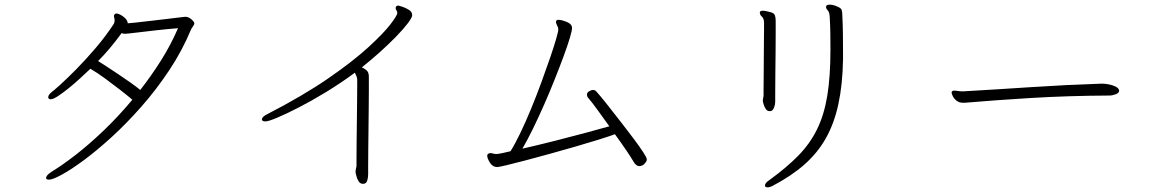

<svg xmlns="http://www.w3.org/2000/svg" viewBox="-20 -738 4960 824"><path d="M178 25V28Q180 33 191 33Q206 33 245.5 11.5Q285 -10 340.5 -51Q396 -92 459.5 -150Q523 -208 586.5 -280Q650 -352 706 -436Q762 -520 801 -614Q803 -618 806 -621.5Q809 -625 811 -629Q814 -634 814 -638Q814 -644 801.5 -655Q789 -666 775 -666Q772 -666 748.5 -663Q725 -660 691 -656Q657 -652 622 -648Q587 -644 561 -641Q535 -638 528 -638V-640Q528 -643 526 -647Q522 -658 506 -669Q490 -680 479 -680Q476 -680 475 -679Q469 -675 469 -669Q469 -665 471 -659Q472 -656 472 -651Q472 -642 468 -635Q434 -583 391 -532.5Q348 -482 307 -440.5Q266 -399 237 -373Q208 -347 202 -343Q187 -331 187 -321Q187 -318 188 -317Q190 -312 198 -312Q208 -312 228 -325Q248 -338 273 -358Q298 -378 323 -401Q348 -424 368 -443Q397 -426 430.5 -401.5Q464 -377 495.5 -352.5Q527 -328 548 -310Q487 -237 423.5 -176.5Q360 -116 303 -72Q246 -28 203 -2Q189 7 183.5 13.5Q178 20 178 25ZM744 -617Q713 -545 671 -478.5Q629 -412 582 -352Q565 -366 539.5 -384Q514 -402 487 -420Q460 -438 437 -453Q414 -468 401 -476Q427 -502 452.5 -532.5Q478 -563 502 -596Q508 -593 517 -593Q520 -593 523 -593.5Q526 -594 530 -594Q542 -595 573.5 -599Q605 -603 650 -608Q695 -613 744 -617Z M1506 0V3Q1507 5 1509.5 17Q1512 29 1519 40Q1526 51 1538 51Q1540 51 1541.5 50.5Q1543 50 1544 50Q1553 48 1556.5 35.5Q1560 23 1560 9Q1560 3 1560 -26Q1560 -55 1560.5 -98Q1561 -141 1561.5 -188.5Q1562 -236 1562.5 -279.5Q1563 -323 1563 -353.5Q1563 -384 1563 -391V-408Q1563 -422 1558 -430.5Q1553 -439 1533 -449Q1572 -480 1610.5 -514.5Q1649 -549 1680.5 -581.5Q1712 -614 1730.5 -638.5Q1749 -663 1749 -673Q1749 -687 1734.5 -696Q1720 -705 1705.5 -709.5Q1691 -714 1690 -714Q1678 -714 1678 -703Q1678 -698 1681.5 -693.5Q1685 -689 1685 -682Q1685 -672 1655.5 -633.5Q1626 -595 1560.5 -535Q1495 -475 1388.5 -401.5Q1282 -328 1127 -248Q1104 -237 1104 -225Q1104 -224 1104.5 -223.5Q1105 -223 1105 -222Q1108 -217 1119 -217Q1132 -217 1170 -233Q1208 -249 1262.5 -277Q1317 -305 1379.5 -343Q1442 -381 1503 -426Q1506 -419 1509.5 -411.5Q1513 -404 1513 -398Q1513 -394 1513 -367Q1513 -340 1512.5 -299.5Q1512 -259 1511.5 -214Q1511 -169 1510.5 -128Q1510 -87 1510 -59.5Q1510 -32 1510 -27Q1510 -23 1508 -15.5Q1506 -8 1506 0Z M2743 -32Q2748 -37 2752 -42.5Q2756 -48 2756 -54Q2756 -61 2741 -84Q2726 -107 2701.5 -140Q2677 -173 2649.5 -208Q2622 -243 2597.5 -274.5Q2573 -306 2556 -326Q2539 -346 2537 -348Q2532 -352 2525 -352Q2517 -352 2510 -347Q2499 -342 2499 -332Q2499 -323 2506 -316Q2519 -301 2543.5 -267.5Q2568 -234 2595 -196Q2560 -186 2499 -169.5Q2438 -153 2365 -134.5Q2292 -116 2222 -100Q2243 -136 2267 -185Q2291 -234 2315 -288.5Q2339 -343 2360.5 -397Q2382 -451 2399 -497Q2416 -543 2425.5 -575Q2435 -607 2435 -618Q2435 -632 2420 -640Q2416 -643 2401.5 -648Q2387 -653 2377 -653Q2370 -653 2369 -651Q2366 -648 2366 -643Q2366 -639 2368.5 -634.5Q2371 -630 2372 -626Q2374 -623 2375 -620Q2376 -617 2376 -612Q2376 -603 2366.5 -570Q2357 -537 2340.5 -489Q2324 -441 2303.5 -385Q2283 -329 2260 -273Q2237 -217 2214 -169Q2191 -121 2171 -89Q2159 -86 2138.5 -81.5Q2118 -77 2111 -77Q2102 -77 2096 -79Q2090 -81 2085 -81Q2083 -81 2081 -80.5Q2079 -80 2077 -79Q2071 -76 2071 -69Q2071 -59 2083 -39Q2095 -21 2114 -21Q2120 -21 2152 -28.5Q2184 -36 2233 -49Q2282 -62 2338.5 -77.5Q2395 -93 2450 -109Q2505 -125 2550 -139Q2595 -153 2619 -162Q2646 -125 2668 -92.5Q2690 -60 2699 -44Q2710 -25 2724 -25Q2733 -25 2743 -32Z M3598 -482V-513Q3598 -550 3597.5 -591Q3597 -632 3595 -671Q3595 -687 3592 -695.5Q3589 -704 3571 -711Q3555 -718 3540 -718Q3528 -718 3526 -712Q3526 -711 3525.5 -710Q3525 -709 3525 -708Q3525 -701 3532.5 -693.5Q3540 -686 3541 -663Q3543 -629 3543.5 -593Q3544 -557 3544 -525Q3544 -410 3530.5 -327.5Q3517 -245 3486.5 -183Q3456 -121 3406 -70Q3356 -19 3283 34Q3263 47 3263 58Q3263 66 3274 66Q3284 66 3297 59Q3377 17 3433 -32.5Q3489 -82 3524.5 -145Q3560 -208 3578 -291Q3596 -374 3598 -482ZM3254 -306V-302Q3255 -298 3258 -288Q3261 -278 3267 -269.5Q3273 -261 3283 -261Q3288 -261 3290 -262Q3297 -264 3302 -276.5Q3307 -289 3307 -302Q3307 -309 3307 -342Q3307 -375 3307.5 -420Q3308 -465 3308.5 -510.5Q3309 -556 3309 -590Q3309 -624 3309 -633V-648Q3309 -663 3305.5 -672.5Q3302 -682 3286 -686Q3278 -688 3269 -690Q3260 -692 3253 -692Q3243 -692 3241 -686V-684Q3241 -674 3250 -666.5Q3259 -659 3259 -639Q3259 -635 3259 -612.5Q3259 -590 3258.5 -556.5Q3258 -523 3258 -486Q3258 -449 3257.5 -415.5Q3257 -382 3257 -359Q3257 -336 3257 -331Q3257 -325 3255.5 -318.5Q3254 -312 3254 -306Z M4710 -379H4707Q4555 -374 4404.5 -364Q4254 -354 4114 -346H4110Q4100 -346 4091 -347.5Q4082 -349 4075 -349Q4071 -349 4069 -348Q4064 -346 4064 -340Q4064 -336 4069 -325.5Q4074 -315 4085 -306Q4096 -297 4113 -297Q4118 -297 4122.5 -297Q4127 -297 4133 -298Q4249 -308 4405 -317.5Q4561 -327 4741 -328Q4754 -328 4768.5 -333.5Q4783 -339 4783 -349Q4783 -351 4782.5 -351.5Q4782 -352 4782 -353Q4779 -361 4766.5 -367Q4754 -373 4738 -376Q4722 -379 4710 -379Z"/></svg>

Font: Klee One
Style: Regular
Weight: 400
Designer: Fontworks Inc.
Foundry: Fontworks Inc.
Version: Version 1.100